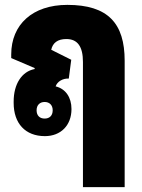

<svg xmlns="http://www.w3.org/2000/svg" viewBox="-20 -548 582 787"><path d="M320 219H491V-299C491 -452 423 -528 256 -528C113 -528 26 -447 26 -325V-310L122 -269V-265C69 -255 36 -203 36 -132V-126C36 -42 84 10 164 10C229 10 273 -34 273 -101C273 -149 249 -184 208 -194C215 -214 237 -227 262 -226L272 -303L190 -344C196 -372 216 -388 252 -388C298 -388 320 -357 320 -294ZM163 -62C143 -62 130 -74 130 -96C130 -117 143 -130 163 -130C183 -130 196 -117 196 -96C196 -74 183 -62 163 -62Z"/></svg>

Font: Noto Sans Thai Looped UI Narrow Black
Style: Regular
Weight: 900
Width: 4
Designer: Cadson Demak Team
Foundry: Cadson Demak Co., Ltd.
Version: Version 1.000